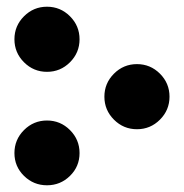

<svg xmlns="http://www.w3.org/2000/svg" viewBox="-20 -534 548 572"><path d="M51.5 -485.5Q80 -514 120 -514Q160 -514 188.5 -485.5Q217 -457 217 -417Q217 -377 188.5 -348.5Q160 -320 120 -320Q80 -320 51.5 -348.5Q23 -377 23 -417Q23 -457 51.5 -485.5ZM319.5 -314.5Q348 -343 388 -343Q428 -343 456.5 -314.5Q485 -286 485 -246Q485 -206 456.5 -177.5Q428 -149 388 -149Q348 -149 319.5 -177.5Q291 -206 291 -246Q291 -286 319.5 -314.5ZM51.5 -146.5Q80 -175 120 -175Q160 -175 188.5 -146.5Q217 -118 217 -78Q217 -38 188.5 -10Q160 18 120 18Q80 18 51.5 -10Q23 -38 23 -78Q23 -118 51.5 -146.5Z"/></svg>

Font: FiraGO ExtraBold
Style: Regular
Weight: 800
Designer: bBox Type
Foundry: bBox Type GmbH
Version: Version 1.001;PS 001.001;hotconv 1.0.88;makeotf.lib2.5.64775